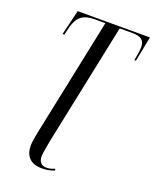

<svg xmlns="http://www.w3.org/2000/svg" viewBox="-172 -810 920 1146"><g transform="rotate(20 288.5 -236.5)"><path d="M239 241Q183 241 156 213Q129 185 129 135Q129 121 133.5 93Q138 65 142 46L298 -703H229Q176 -703 147 -681Q118 -659 104 -608L91 -555H80L118 -714H577L546 -555H536Q541 -583 544.5 -605Q548 -627 548 -640Q548 -674 529.5 -688.5Q511 -703 470 -703H389L230 60Q227 73 223 96.5Q219 120 215.5 141Q212 162 212 171Q212 228 262 228Q278 228 290.5 224Q303 220 314 216L317 226Q295 235 275.5 238Q256 241 239 241Z"/></g></svg>

Font: Noto Serif Display ExtraCondensed
Style: Italic
Weight: 400
Width: 2
Italic angle: -12°
Designer: Monotype Design Team
Foundry: Monotype Imaging Inc.
Version: Version 2.009